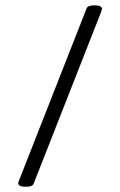

<svg xmlns="http://www.w3.org/2000/svg" viewBox="-20 -694 454 725"><path d="M77.6 11.2Q48.8 11.2 48.8 -2.4Q48.8 -4.4 49.8 -7.3L307.1 -662.6Q311.5 -673.8 336.4 -673.8Q365.2 -673.8 365.2 -660.2Q365.2 -658.7 362.8 -651.4L106.9 0Q102.5 11.2 77.6 11.2Z"/></svg>

Font: Gayathri
Style: Regular
Weight: 400
Designer: Binoy Dominic <binoy.domenic@gmail.com>
Foundry: SMC
Version: Version 1.000